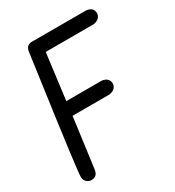

<svg xmlns="http://www.w3.org/2000/svg" viewBox="-182 -864 884 971"><g transform="rotate(-30 260.5 -378.5)"><path d="M154.3 -756.8Q154.3 -756.8 466.3 -756.8Q476.1 -756.8 484.9 -753.9Q511.7 -745.1 511.7 -717.3Q511.7 -709.5 508.3 -702.6Q498.5 -681.6 469.2 -677.2H189L154.8 -409.7H357.9Q369.6 -409.7 379.4 -405.3Q402.8 -394.5 402.8 -369.1Q402.8 -362.3 399.9 -355.5Q391.1 -334.5 360.8 -329.6H145L106.4 -40Q106.4 -39.6 106 -38.1Q100.6 0 66.9 0Q55.2 0 45.4 -5.9Q26.4 -17.6 26.4 -41.5Q26.4 -79.6 93.8 -561.5Q112.3 -693.8 115.7 -719.7Q116.2 -722.7 116.7 -725.6Q123.5 -756.8 154.3 -756.8Z"/></g></svg>

Font: Vibur
Style: Medium
Weight: 400
Version: Version 1.004